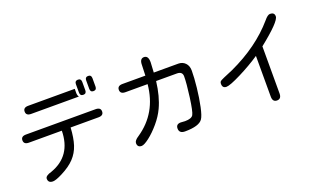

<svg xmlns="http://www.w3.org/2000/svg" viewBox="-82 -1297 3165 1886"><g transform="rotate(-20 1500.0 -353.5)"><path d="M787.1 -784.2Q820.3 -784.2 820.3 -749V-661.1Q820.3 -626 787.1 -626Q753.9 -626 753.9 -661.1V-749Q753.9 -784.2 787.1 -784.2ZM893.6 -784.2Q926.8 -784.2 926.8 -749V-661.1Q926.8 -626 893.6 -626Q861.3 -626 861.3 -661.1V-749Q861.3 -784.2 893.6 -784.2ZM739.3 -625H241.2Q188.5 -625 188.5 -668Q188.5 -710 241.2 -710H727.5V-661.1Q728.5 -639.6 739.3 -625ZM316.4 36.1Q247.1 71.3 216.8 71.3Q167 71.3 167 25.4Q167 -4.9 234.4 -23.4Q463.9 -105.5 467.8 -367.2H124Q71.3 -367.2 71.3 -410.2Q71.3 -452.1 124 -452.1H851.6Q904.3 -452.1 904.3 -410.2Q904.3 -367.2 851.6 -367.2H559.6Q553.7 -259.8 530.3 -188Q506.8 -116.2 456.1 -62.5Q405.3 -8.8 316.4 36.1Z M1472.7 -770.5Q1517.6 -770.5 1517.6 -701.2L1511.7 -594.7H1768.6Q1811.5 -594.7 1840.3 -565.4Q1869.1 -536.1 1869.1 -485.4Q1869.1 -414.1 1857.9 -310.1Q1846.7 -206.1 1828.1 -119.1Q1809.6 -32.2 1789.1 -2.9Q1751 53.7 1603.5 53.7Q1543 53.7 1543 2Q1543 -43.9 1592.8 -43.9L1637.7 -41Q1706.1 -41 1723.6 -72.3Q1741.2 -103.5 1760.3 -244.6Q1779.3 -385.7 1779.3 -458Q1779.3 -508.8 1721.7 -508.8H1504.9Q1486.3 -353.5 1434.6 -243.2Q1402.3 -173.8 1346.2 -107.9Q1290 -42 1235.4 0Q1180.7 42 1154.3 42Q1110.4 42 1110.4 -2.9Q1110.4 -30.3 1158.2 -60.5Q1388.7 -216.8 1416 -508.8H1184.6Q1130.9 -508.8 1130.9 -551.8Q1130.9 -594.7 1184.6 -594.7H1423.8L1427.7 -704.1Q1427.7 -770.5 1472.7 -770.5Z M2556.6 77.1Q2510.7 77.1 2510.7 20.5V-405.3Q2412.1 -338.9 2292.5 -278.8Q2172.9 -218.8 2135.7 -218.8Q2093.8 -218.8 2093.8 -264.6Q2093.8 -283.2 2104.5 -292Q2115.2 -301.8 2241.2 -353.5Q2538.1 -490.2 2718.8 -700.2Q2755.9 -746.1 2781.2 -746.1Q2827.1 -746.1 2827.1 -704.1Q2827.1 -650.4 2602.5 -471.7V20.5Q2602.5 77.1 2556.6 77.1Z"/></g></svg>

Font: jf-openhuninn-1.1
Style: Regular
Weight: 400
Designer: [Kosugi Maru]
      Designed by Motoya company      

      [Varela Round]
      Joe Prince(Latin component); Avraham Co
Foundry: justfont CO.,LTD.
Version: 1.1